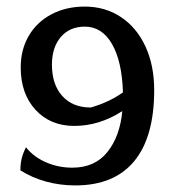

<svg xmlns="http://www.w3.org/2000/svg" viewBox="-20 -553 531 584"><path d="M42 -35Q42 -55 46 -71Q50 -87 59 -105Q82 -76 119.5 -59.5Q157 -43 200 -43Q269 -43 307 -91Q345 -139 352 -215Q282 -170 206 -170Q133 -170 88 -219Q43 -268 43 -348Q43 -402 67.5 -444Q92 -486 136.5 -509.5Q181 -533 238 -533Q300 -533 348 -501Q396 -469 422.5 -411.5Q449 -354 449 -279Q449 -136 388 -62.5Q327 11 209 11Q162 11 119 -1Q76 -13 42 -35ZM354 -272Q351 -367 320.5 -419.5Q290 -472 238 -472Q192 -472 165 -440.5Q138 -409 138 -356Q138 -296 169.5 -261Q201 -226 256 -226Q312 -242 354 -272Z"/></svg>

Font: Mirza
Style: Regular
Weight: 400
Designer: Arabic design by Kourosh Beigpour, Latin design by Eduardo Tunni, engineering by Lasse Fister
Version: Version 1.000